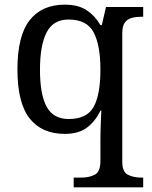

<svg xmlns="http://www.w3.org/2000/svg" viewBox="-20 -566 654 826"><path d="M297 240V198H330Q364 198 388 185.5Q412 173 412 126V40Q412 24 412.5 -0.5Q413 -25 414 -50Q415 -75 416 -90H412Q390 -44 354 -17Q318 10 259 10Q160 10 107.5 -56.5Q55 -123 55 -267Q55 -412 107.5 -479Q160 -546 259 -546Q317 -546 353.5 -521.5Q390 -497 412 -458H418L436 -536H596V-494H588Q566 -494 547 -489Q528 -484 517 -469Q506 -454 506 -422V130Q506 174 530.5 186Q555 198 588 198H596V240ZM276 -54Q354 -54 383 -106.5Q412 -159 412 -267Q412 -371 383 -426.5Q354 -482 275 -482Q209 -482 180.5 -426.5Q152 -371 152 -266Q152 -160 180.5 -107Q209 -54 276 -54Z"/></svg>

Font: Noto Serif NP Hmong
Style: Regular
Weight: 400
Designer: Dalton Maag Ltd
Foundry: Dalton Maag Ltd
Version: Version 1.001